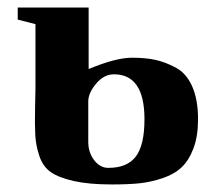

<svg xmlns="http://www.w3.org/2000/svg" viewBox="-20 -479 568 509"><path d="M267 -34H268Q317 -34 340 -64Q363 -94 363 -163Q363 -282 282 -282Q256 -282 235.5 -258Q215 -234 214 -212V-103Q214 -75 229.5 -54.5Q245 -34 267 -34ZM505 -163Q505 -118 493 -86Q481 -54 461.5 -35.5Q442 -17 410.5 -6.5Q379 4 349 7Q319 10 277 10Q216 10 176 1Q136 -8 115 -22.5Q94 -37 84.5 -65Q75 -93 73.5 -121Q72 -149 73 -194Q74 -226 74 -243V-415L27 -427V-459H215V-296Q287 -326 330 -326Q365 -326 391 -320.5Q417 -315 445.5 -300Q474 -285 489.5 -250Q505 -215 505 -163Z"/></svg>

Font: Libra Serif Modern
Style: Bold
Weight: 700
Designer: Stefan Peev, Context Ltd
Foundry: Ascender Corporation
Version: Version 1.000